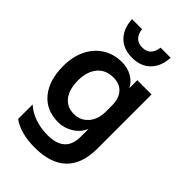

<svg xmlns="http://www.w3.org/2000/svg" viewBox="-298 -909 1236 1236"><g transform="rotate(45 320.0 -291.0)"><path d="M70 168V36Q110 72 163.5 90Q217 108 278 108Q436 108 436 -36V-107Q414 -56 366.5 -27.5Q319 1 268 1Q157 1 95.5 -74.5Q34 -150 34 -278Q34 -364 66 -429Q98 -494 155 -529Q212 -564 283 -564Q335 -564 375.5 -541Q416 -518 436 -479V-551H566V-58Q566 81 493 152Q420 223 277 223Q145 223 70 168ZM302 -108Q360 -108 398 -151Q436 -194 436 -266V-321Q436 -383 405 -419Q374 -455 315 -455Q245 -455 206 -407.5Q167 -360 167 -281Q167 -199 202.5 -153.5Q238 -108 302 -108ZM310 -629Q231 -629 185 -675.5Q139 -722 134 -805H225Q236 -722 310 -722Q383 -722 394 -805H486Q481 -722 434.5 -675.5Q388 -629 310 -629Z"/></g></svg>

Font: Application Semibold
Style: Regular
Weight: 600
Designer: Wei Huang
Foundry: Wei Huang
Version: Version 0.012